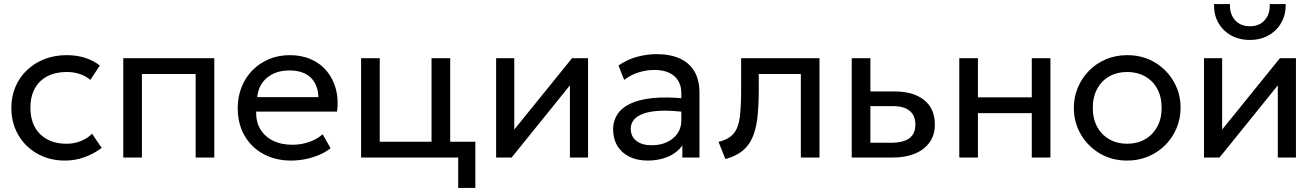

<svg xmlns="http://www.w3.org/2000/svg" viewBox="-20 -777 6492 947"><path d="M301.5 15Q224 15 164 -19Q104 -53 70 -111.8Q36 -170.5 36 -245Q36 -301.5 56.2 -349Q76.5 -396.5 113.5 -431.5Q150.5 -466.5 200.2 -485.8Q250 -505 309 -505Q357 -505 397.5 -492.5Q438 -480 472.5 -454L425.5 -383Q403 -402.5 373 -412.2Q343 -422 309.5 -422Q254.5 -422 214.2 -401.2Q174 -380.5 152 -341Q130 -301.5 130 -246Q130 -162.5 178.2 -115.2Q226.5 -68 309 -68Q347 -68 380 -81.8Q413 -95.5 434 -117.5L481.5 -47.5Q443 -18.5 397 -1.8Q351 15 301.5 15Z M588 0V-490H1037V0H945V-412H680V0Z M1416.5 15Q1338.5 15 1279 -17.5Q1219.5 -50 1186 -108.2Q1152.5 -166.5 1152.5 -244Q1152.5 -300 1171.8 -348Q1191 -396 1225.8 -431Q1260.5 -466 1307.2 -485.5Q1354 -505 1409 -505Q1468.5 -505 1515.2 -484Q1562 -463 1592.8 -425.2Q1623.5 -387.5 1637 -336.8Q1650.5 -286 1642.5 -226.5H1243.5Q1242 -177.5 1263.5 -140.8Q1285 -104 1325.8 -83.5Q1366.5 -63 1422.5 -63Q1463.5 -63 1502.5 -76Q1541.5 -89 1571.5 -114.5L1610.5 -46Q1586.5 -26.5 1553.8 -12.8Q1521 1 1485.5 8Q1450 15 1416.5 15ZM1248.5 -298H1550.5Q1548.5 -360 1512 -394.8Q1475.5 -429.5 1407.5 -429.5Q1341.5 -429.5 1298.5 -394.8Q1255.5 -360 1248.5 -298Z M1761 0V-490H1853V-78H2108.5V-490H2200.5V0ZM2240 150V0H2150.5V-78H2324.5V150Z M2427 0V-490H2516.5V-138L2801.5 -490H2880.5V0H2791V-356L2503.5 0Z M3175 15Q3123 15 3084.5 -4Q3046 -23 3025 -57.8Q3004 -92.5 3004 -140Q3004 -179 3024 -211.2Q3044 -243.5 3087 -264.8Q3130 -286 3198.5 -293.2Q3267 -300.5 3364 -290.5L3366.5 -223Q3291.5 -233 3239 -230.8Q3186.5 -228.5 3154 -216.8Q3121.5 -205 3106.2 -185.8Q3091 -166.5 3091 -142.5Q3091 -104 3118.8 -82.2Q3146.5 -60.5 3195 -60.5Q3236.5 -60.5 3269.2 -75.8Q3302 -91 3321.2 -118.2Q3340.5 -145.5 3340.5 -181.5V-318.5Q3340.5 -353 3325.2 -378.5Q3310 -404 3280.5 -418Q3251 -432 3208 -432Q3169.5 -432 3131.5 -420.5Q3093.5 -409 3058.5 -383L3030.5 -454Q3076 -485 3124.5 -497.5Q3173 -510 3217.5 -510Q3285 -510 3332.5 -488.8Q3380 -467.5 3405 -425Q3430 -382.5 3430 -319V0H3345.5V-60Q3320 -23.5 3275 -4.2Q3230 15 3175 15Z M3558 7.5 3524 -77Q3575.5 -90 3599 -118.8Q3622.5 -147.5 3629 -200Q3635.5 -252.5 3635.5 -336.5V-490H4022V0H3930V-412H3722.5V-336.5Q3722.5 -256.5 3715.8 -197.8Q3709 -139 3691.2 -98.5Q3673.5 -58 3641.2 -32.2Q3609 -6.5 3558 7.5Z M4181 0V-490H4273V-73H4376Q4435.5 -73 4465.2 -95.2Q4495 -117.5 4495 -162.5Q4495 -206.5 4467.2 -230Q4439.5 -253.5 4385 -253.5H4258.5V-326H4391.5Q4484.5 -326 4537.8 -283.8Q4591 -241.5 4591 -162.5Q4591 -111 4565 -74.8Q4539 -38.5 4492.5 -19.2Q4446 0 4384 0Z M4711.5 0V-490H4803.5V-297H5069V-490H5161V0H5069V-219H4803.5V0Z M5539.5 15Q5463.5 15 5404 -20.5Q5344.5 -56 5310.5 -115Q5276.5 -174 5276.5 -245Q5276.5 -297.5 5296 -344.5Q5315.5 -391.5 5351 -427.8Q5386.5 -464 5434.5 -484.5Q5482.5 -505 5539.5 -505Q5616 -505 5675.5 -469.5Q5735 -434 5769 -375Q5803 -316 5803 -245Q5803 -192.5 5783.5 -145.5Q5764 -98.5 5728.5 -62.5Q5693 -26.5 5645 -5.8Q5597 15 5539.5 15ZM5539.5 -68Q5589 -68 5627.2 -89.8Q5665.5 -111.5 5687.5 -151.2Q5709.5 -191 5709.5 -245Q5709.5 -299.5 5687.8 -339.2Q5666 -379 5627.5 -400.5Q5589 -422 5539.5 -422Q5490 -422 5451.8 -400.5Q5413.5 -379 5391.8 -339.2Q5370 -299.5 5370 -245Q5370 -191 5391.8 -151.2Q5413.5 -111.5 5452 -89.8Q5490.5 -68 5539.5 -68Z M5918.5 0V-490H6008V-138L6293 -490H6372V0H6282.5V-356L5995 0ZM6145 -580Q6091.5 -580 6051 -603Q6010.5 -626 5988.5 -665.8Q5966.5 -705.5 5968 -757H6046.5Q6044.5 -708 6071.5 -677.8Q6098.5 -647.5 6145 -647.5Q6191.5 -647.5 6218.2 -677.8Q6245 -708 6242.5 -757H6321.5Q6322.5 -706 6300.2 -666Q6278 -626 6237.5 -603Q6197 -580 6145 -580Z"/></svg>

Font: Geologica Roman Light
Style: Regular
Weight: 300
Designer: Sindre Bremnes, Frode Helland
Foundry: Monokrom Skriftforlag AS
Version: Version 1.010;gftools[0.9.28]